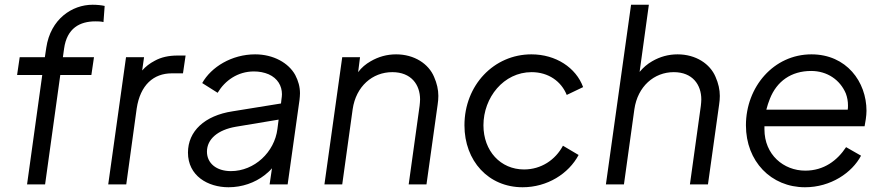

<svg xmlns="http://www.w3.org/2000/svg" viewBox="-20 -777 3724 809"><path d="M170 0 234 -461H365L376 -536H245L250 -572C262 -659 317 -687 382 -687C387 -687 407 -687 416 -684L421 -752C408 -755 389 -757 370 -757C284 -757 193 -697 175 -576L169 -536H63L52 -461H158L94 0Z M512 0 556 -320C571 -419 627 -468 704 -468H751L762 -543H728C691 -543 659 -536 632 -521C611 -510 594 -497 579 -480L587 -536H511L436 0Z M943 12C1000 12 1054 -7 1095 -39C1106 -48 1117 -57 1126 -68L1116 0H1192L1242 -356C1243 -366 1244 -375 1244 -384C1244 -411 1237 -436 1224 -461C1196 -512 1132 -548 1055 -548C957 -548 870 -495 832 -427L897 -386C928 -438 982 -476 1050 -476C1072 -476 1093 -472 1112 -464C1150 -447 1168 -415 1168 -380C1168 -373 1167 -366 1166 -359L1164 -341L960 -308C842 -290 772 -224 772 -134C772 -36 856 12 943 12ZM1154 -273 1149 -234C1137 -136 1052 -56 953 -56C892 -56 852 -89 852 -138C852 -191 898 -230 974 -243Z M1422 0 1466 -317C1480 -413 1549 -473 1633 -473C1713 -473 1750 -420 1750 -358C1750 -350 1749 -341 1748 -331L1702 0H1777L1824 -336C1826 -349 1827 -361 1827 -373C1827 -399 1821 -426 1809 -453C1786 -508 1726 -548 1649 -548C1610 -548 1575 -538 1542 -519C1521 -507 1503 -492 1489 -473L1497 -536H1422L1347 0Z M2182 12C2286 12 2376 -45 2418 -124L2352 -163C2320 -103 2260 -63 2188 -63C2089 -63 2017 -141 2017 -249C2017 -366 2102 -473 2220 -473C2291 -473 2345 -434 2368 -377L2437 -410C2407 -492 2322 -548 2219 -548C2061 -548 1937 -418 1937 -249C1937 -99 2038 12 2182 12Z M2609 0 2653 -317C2667 -413 2736 -473 2819 -473C2898 -473 2935 -420 2935 -358C2935 -350 2934 -341 2933 -331L2887 0H2963L3010 -336C3012 -349 3013 -361 3013 -373C3013 -399 3007 -426 2995 -453C2972 -508 2912 -548 2835 -548C2796 -548 2761 -538 2728 -519C2707 -507 2690 -492 2675 -474L2714 -757H2639L2533 0Z M3372 12C3480 12 3570 -49 3608 -121L3545 -157C3508 -101 3452 -58 3373 -58C3282 -58 3201 -125 3201 -232C3201 -237 3201 -241 3201 -245H3623C3626 -260 3631 -289 3631 -310C3631 -432 3547 -548 3399 -548C3240 -548 3123 -411 3123 -249C3123 -97 3229 12 3372 12ZM3209 -315C3213 -331 3218 -346 3224 -361C3253 -434 3313 -478 3398 -478C3466 -478 3520 -440 3544 -383C3550 -367 3553 -350 3553 -333C3553 -327 3553 -321 3552 -315Z"/></svg>

Font: Plus Jakarta Sans
Style: Italic
Weight: 400
Italic angle: -8°
Designer: Gumpita Rahayu
Foundry: Tokotype
Version: Version 2.071;gftools[0.9.30]